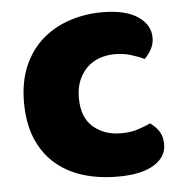

<svg xmlns="http://www.w3.org/2000/svg" viewBox="-43 -543 575 600"><g transform="rotate(-5 244.5 -243.0)"><path d="M326 -367Q301 -367 278.5 -359Q256 -351 239.5 -335Q223 -319 213 -295.5Q203 -272 203 -241Q203 -179 238 -149Q273 -119 325 -119Q355 -119 378 -126.5Q401 -134 418 -142Q437 -128 446.5 -112Q456 -96 456 -73Q456 -33 416.5 -9Q377 15 304 15Q241 15 190.5 -1.5Q140 -18 104.5 -50.5Q69 -83 50 -130.5Q31 -178 31 -241Q31 -307 52.5 -356Q74 -405 111 -437Q148 -469 196.5 -485Q245 -501 299 -501Q371 -501 410 -475Q449 -449 449 -408Q449 -389 440 -372.5Q431 -356 419 -344Q402 -352 378 -359.5Q354 -367 326 -367Z"/></g></svg>

Font: Baloo Tammudu 2 ExtraBold
Style: Regular
Weight: 800
Designer: Maithili Shingre, Omkar Shende and Ek Type
Foundry: Ek Type
Version: Version 1.640;hotconv 1.0.111;makeotfexe 2.5.65597; ttfautoh